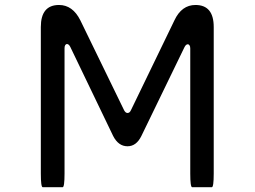

<svg xmlns="http://www.w3.org/2000/svg" viewBox="-20 -742 1040 783"><path d="M146.5 -34.2V-631.8Q146.5 -721.7 220.7 -721.7Q276.4 -721.7 307.6 -659.2L486.3 -292Q492.2 -281.2 500 -281.2Q508.8 -281.2 513.7 -292L691.4 -659.2Q720.7 -721.7 777.3 -721.7Q851.6 -721.7 851.6 -631.8V-34.2Q851.6 21.5 843.8 21.5H763.7Q755.9 21.5 755.9 -34.2V-544.9Q755.9 -552.7 752.9 -557.1Q750 -561.5 746.1 -561.5Q738.3 -561.5 732.4 -549.8L556.6 -187.5Q536.1 -145.5 500 -145.5Q462.9 -145.5 441.4 -187.5L266.6 -550.8Q260.7 -562.5 252.9 -562.5Q249 -562.5 246.1 -558.1Q243.2 -553.7 243.2 -545.9V-34.2Q243.2 21.5 235.4 21.5H154.3Q146.5 21.5 146.5 -34.2Z"/></svg>

Font: YuPearl-Regular
Style: Regular
Weight: 400
Designer: Max Yao
Foundry: Max-Everyday
Version: Version 1.011; ttfautohint (v1.8.3)